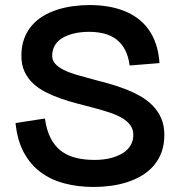

<svg xmlns="http://www.w3.org/2000/svg" viewBox="-20 -721 707 753"><path d="M488.4 -464.1 605.5 -473.6Q602.7 -515 591.6 -548Q580.5 -581 562.1 -606.2Q543.8 -631.4 519 -649.6Q494.2 -667.7 464.7 -679.1Q435.3 -690.4 401.5 -695.8Q367.7 -701.2 331.2 -701.2Q298.3 -701.2 265.8 -696.7Q233.3 -692.3 203.5 -682.6Q173.6 -672.9 148.2 -657.5Q122.9 -642.1 104 -619.9Q85.2 -597.8 74.5 -568.6Q63.9 -539.4 63.9 -502Q63.9 -467 76.1 -440.4Q88.3 -413.8 109.5 -394Q130.8 -374.2 158.8 -359.8Q186.9 -345.4 218.4 -334.5Q249.9 -323.6 283.3 -314.9Q316.8 -306.2 348.3 -297.9Q379.8 -289.5 407.9 -280.3Q435.9 -271.2 457.2 -259.1Q478.4 -247 490.6 -230.7Q502.8 -214.4 502.8 -192.1Q502.8 -173.8 496.3 -159.3Q489.7 -144.8 478.7 -133.9Q467.6 -123 452.7 -115.4Q437.8 -107.7 420.9 -102.8Q404 -97.9 386 -95.8Q368 -93.8 350.3 -93.8Q309.7 -93.8 276.6 -102.2Q243.6 -110.6 218.9 -129.6Q194.3 -148.6 178.4 -179.7Q162.5 -210.7 156.2 -256.2L40.9 -238.5Q47.7 -171.2 73.1 -123.6Q98.6 -76.1 139.1 -45.9Q179.5 -15.7 232.5 -1.8Q285.5 12.2 347.4 12.2Q381.2 12.2 415 7.7Q448.8 3.1 479.5 -6.8Q510.3 -16.8 536.8 -32.8Q563.3 -48.8 582.9 -71.4Q602.4 -94 613.5 -124Q624.5 -154 624.5 -192.1Q624.5 -229 612.2 -257.3Q599.8 -285.5 578.7 -307Q557.6 -328.5 529.4 -344.4Q501.2 -360.3 469.7 -372.3Q438.2 -384.4 404.6 -393.7Q371 -402.9 339.5 -411.2Q308 -419.5 279.8 -427.8Q251.6 -436.1 230.5 -446.5Q209.4 -456.9 197 -470.4Q184.7 -483.9 184.7 -502Q184.7 -519.8 190.6 -533.8Q196.6 -547.8 207 -558.2Q217.5 -568.7 231.5 -575.8Q245.6 -583 261.7 -587.6Q277.7 -592.3 295 -594.2Q312.2 -596.2 329.3 -596.2Q360.7 -596.2 387.7 -589.5Q414.6 -582.7 435.4 -567.3Q456.2 -551.9 469.8 -526.6Q483.5 -501.4 488.4 -464.1Z"/></svg>

Font: Saysettha
Style: Regular
Weight: 400
Designer: John M. Durdin
Foundry: Lao Script for Windows
Version: Version 2.201